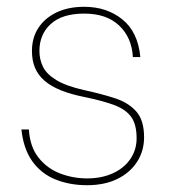

<svg xmlns="http://www.w3.org/2000/svg" viewBox="-20 -533 496 565"><path d="M236 12Q185 12 143 -5Q101 -22 75 -58.5Q49 -95 43 -152H65Q68 -101 93.5 -69Q119 -37 157 -22.5Q195 -8 236 -8Q279 -8 312 -23Q345 -38 363.5 -65Q382 -92 382 -126Q382 -167 366 -189Q350 -211 317 -223.5Q284 -236 231 -247Q190 -255 160 -267Q130 -279 111 -295.5Q92 -312 83 -333.5Q74 -355 74 -383Q74 -422 93 -451Q112 -480 146.5 -496.5Q181 -513 228 -513Q294 -513 340 -476Q386 -439 393 -365H371Q368 -422 331 -457.5Q294 -493 228 -493Q163 -493 129.5 -462.5Q96 -432 96 -383Q96 -358 106.5 -336.5Q117 -315 145.5 -297.5Q174 -280 227 -268Q278 -257 318 -244Q358 -231 381 -205Q404 -179 404 -129Q404 -89 383.5 -57Q363 -25 325.5 -6.5Q288 12 236 12Z"/></svg>

Font: DM Sans 17pt Thin
Style: Regular
Weight: 250
Version: Version 4.004;gftools[0.9.30]